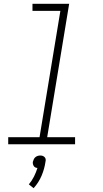

<svg xmlns="http://www.w3.org/2000/svg" viewBox="-20 -755 540 1005"><path d="M373 0H23V-37H187L296 -698H150V-735H342L227 -37H373ZM156 230 131 210Q147 191 158 169Q169 147 176 124Q170 124 165 121.5Q160 119 157 114.5Q154 110 152.5 104Q151 98 152 92Q154 85 157 78.5Q160 72 165.5 67.5Q171 63 177.5 61Q184 59 191 59Q198 59 203.5 61Q209 63 213.5 67.5Q218 72 219 78.5Q220 85 218 92Q213 128 198 164Q183 200 156 230Z"/></svg>

Font: Iosevka Extralight Oblique
Style: Regular
Weight: 200
Italic angle: -9°
Monospace: yes
Designer: Belleve Invis
Foundry: Belleve Invis
Version: Version 32.5.0; ttfautohint (v1.8.4)